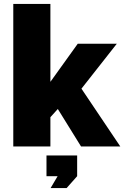

<svg xmlns="http://www.w3.org/2000/svg" viewBox="-20 -750 636 983"><path d="M395 0 276 -192 238 -150V0H48V-730H238V-331L378 -526H578L397 -296L596 0ZM239 213 275 152H218V46H375V152L321 213Z"/></svg>

Font: Raleway-v4020 Black
Style: Regular
Weight: 900
Designer: Matt McInerney, Pablo Impallari, Rodrigo Fuenzalida
Foundry: Matt McInerney, Pablo Impallari, Rodrigo Fuenzalida
Version: Version 4.020;PS 004.020;hotconv 1.0.88;makeotf.lib2.5.64775